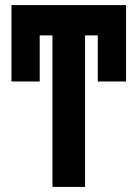

<svg xmlns="http://www.w3.org/2000/svg" viewBox="-20 -734 540 754"><path d="M314 0V-595H364V-414H475V-714H25V-414H136V-595H186V0Z"/></svg>

Font: Noto Sans Mono UI Condensed
Style: Bold
Weight: 700
Width: 3
Designer: Monotype Design team
Foundry: Monotype Imaging Inc.
Version: 1.000